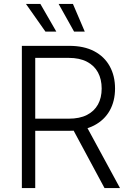

<svg xmlns="http://www.w3.org/2000/svg" viewBox="-20 -962 670 982"><path d="M91.8 0V-727.5H334Q409.7 -727.5 461.9 -700Q514.2 -672.4 541.3 -623Q568.4 -573.7 568.4 -509.3Q568.4 -444.8 541 -396.2Q513.7 -347.7 461.2 -320.3Q408.7 -293 333 -293H129.9V-355H331.5Q387.2 -355 424.6 -374Q461.9 -393.1 481 -427.5Q500 -461.9 500 -509.3Q500 -556.6 481 -591.8Q461.9 -627 424.3 -646.5Q386.7 -666 331.1 -666H160.2V0ZM514.6 0 337.9 -328.6H415.5L593.8 0ZM358.9 -800.3 279.8 -941.9H353L413.6 -800.3ZM212.4 -800.3 112.8 -941.9H186.5L268.1 -800.3Z"/></svg>

Font: Inter 18pt Light
Style: Regular
Weight: 300
Designer: Rasmus Andersson
Foundry: rsms
Version: Version 4.001;git-66647c0bb